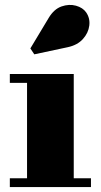

<svg xmlns="http://www.w3.org/2000/svg" viewBox="-20 -761 409 781"><path d="M255.5 -569 119.5 -540 103.5 -564 178 -688Q199.5 -724 230.2 -734.8Q261 -745.5 289 -737.8Q317 -730 330.5 -710.5Q347 -686.5 343.2 -656.8Q339.5 -627 317.2 -602.2Q295 -577.5 255.5 -569ZM20 -36H90V-424H20V-460H280V-36H350V0H20Z"/></svg>

Font: Bodoni* 06pt Fatface
Style: Regular
Weight: 900
Version: Version 2.3